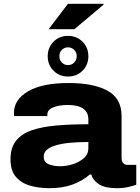

<svg xmlns="http://www.w3.org/2000/svg" viewBox="-20 -974 736 1006"><path d="M235 -821 336 -954H522L523 -950L370 -821ZM336 -573Q291 -573 260.5 -603.5Q230 -634 230 -679Q230 -725 260.5 -755.5Q291 -786 336 -786Q382 -786 412.5 -755.5Q443 -725 443 -679Q443 -634 412.5 -603.5Q382 -573 336 -573ZM336 -633Q356 -633 369 -646.5Q382 -660 382 -680Q382 -699 369 -712.5Q356 -726 336 -726Q317 -726 304 -712.5Q291 -699 291 -679Q291 -660 304 -646.5Q317 -633 336 -633ZM239 12Q185 12 138.5 -1Q92 -14 63.5 -47Q35 -80 35 -140Q35 -200 64 -236.5Q93 -273 147 -291.5Q201 -310 276 -316.5Q351 -323 443 -323V-347Q443 -424 335 -424Q290 -424 259 -411.5Q228 -399 228 -374V-366H54Q53 -372 53 -382Q53 -452 127 -495.5Q201 -539 340 -539Q469 -539 543 -499Q617 -459 617 -366V-148Q617 -110 650 -110H694V-6Q681 -1 654 5.5Q627 12 593 12Q530 12 498.5 -8.5Q467 -29 458 -60H451Q415 -28 362.5 -8Q310 12 239 12ZM296 -103Q327 -103 361 -113.5Q395 -124 419 -145Q443 -166 443 -197V-230Q209 -230 209 -154Q209 -124 235 -113.5Q261 -103 296 -103Z"/></svg>

Font: Archivo SemiExpanded ExtraBold
Style: Regular
Weight: 800
Width: 6
Designer: Hector Gatti
Foundry: Omnibus-Type
Version: Version 2.001; ttfautohint (v1.8.3)